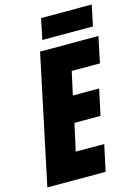

<svg xmlns="http://www.w3.org/2000/svg" viewBox="-136 -958 746 1030"><g transform="rotate(-15 237.0 -443.0)"><path d="M-4.9 0 146 -713.9H470.2L439.9 -569.8H283.2L254.9 -440.9H400.9L370.1 -296.9H225.1L191.9 -146H350.1L318.8 0ZM173.8 -771 197.8 -886.2H479L455.1 -771Z"/></g></svg>

Font: Open Sans Condensed ExtraBold
Style: Italic
Weight: 800
Width: 3
Italic angle: -12°
Designer: Monotype Design Team
Foundry: Monotype Imaging Inc.
Version: Version 3.003; ttfautohint (v1.8.4)